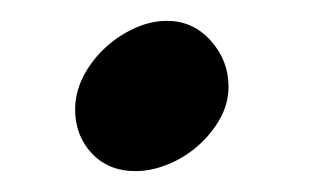

<svg xmlns="http://www.w3.org/2000/svg" viewBox="-20 -336 304 184"><path d="M52 -231Q52 -247 59.5 -262Q67 -277 79.5 -289Q92 -301 108 -308.5Q124 -316 140 -316Q165 -316 182 -297Q199 -278 199 -253Q199 -237 191 -222.5Q183 -208 170 -196.5Q157 -185 141 -178.5Q125 -172 110 -172Q84 -172 68 -189Q52 -206 52 -231Z"/></svg>

Font: Quattrocento Sans
Style: Bold Italic
Weight: 700
Designer: Pablo Impallari
Foundry: Pablo Impallari, Igino Marini, Brenda Gallo
Version: Version 2.000